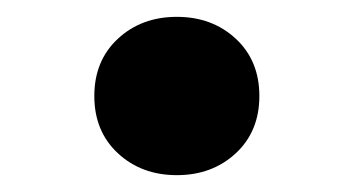

<svg xmlns="http://www.w3.org/2000/svg" viewBox="-20 -432 413 228"><path d="M260 -250Q288 -276 288 -318Q288 -360 260 -386Q232 -412 190 -412Q148 -412 120 -386Q92 -360 92 -318Q92 -276 120 -250Q148 -224 190 -224Q232 -224 260 -250Z"/></svg>

Font: Solway
Style: Bold
Weight: 700
Designer: Mariya V. Pigoulevskaya
Foundry: The Northern Block Ltd.
Version: Version 1.000;hotconv 1.0.109;makeotfexe 2.5.65596